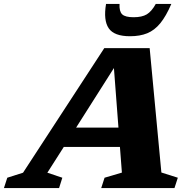

<svg xmlns="http://www.w3.org/2000/svg" viewBox="-84 -955 980 975"><path d="M735.5 -79 819 -52.5 802 0H430L447 -52.5L535 -78.5L525 -209H240L156.5 -78L232.5 -52.5L216 0H-64L-47 -52.5L33 -78L445.5 -710.5H676ZM302.5 -307H517.5L494.5 -609.5ZM594.5 -867.5Q637 -867.5 661.5 -882.2Q686 -897 707 -935H786Q759.5 -873 730 -837Q700.5 -801 663.5 -786Q626.5 -771 576 -771Q495.5 -771 468 -811.5Q440.5 -852 454.5 -935H523Q521 -897 536.5 -882.2Q552 -867.5 594.5 -867.5Z"/></svg>

Font: Newsreader 6pt
Style: Bold Italic
Weight: 700
Italic angle: -17°
Designer: Hugues Gentile
Foundry: Production Type
Version: Version 1.003; ttfautohint (v1.8.3)